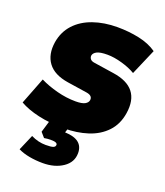

<svg xmlns="http://www.w3.org/2000/svg" viewBox="-134 -613 777 904"><g transform="rotate(20 254.5 -161.0)"><path d="M224 12Q152 12 95 -1Q38 -14 0 -36L52 -170Q90 -151 138 -138.5Q186 -126 232 -126Q264 -126 278.5 -134Q293 -142 295 -155Q298 -178 267 -183L168 -198Q97 -209 66.5 -250Q36 -291 46 -355Q55 -409 89.5 -446.5Q124 -484 178.5 -503Q233 -522 299 -522Q356 -522 408 -511Q460 -500 497 -474L441 -344Q413 -361 372.5 -372.5Q332 -384 299 -384Q262 -384 246 -375.5Q230 -367 228 -354Q227 -345 233 -337Q239 -329 255 -327L354 -312Q498 -291 477 -156Q468 -98 432.5 -60.5Q397 -23 343 -5.5Q289 12 224 12ZM186 200Q151 200 118.5 194Q86 188 62 176L96 97Q132 115 170 115Q197 115 207.5 111Q218 107 218 97Q218 91 210.5 87.5Q203 84 184 84Q170 84 152 87L131 63L156 -20H251L236 28Q327 31 327 99Q327 145 286.5 172.5Q246 200 186 200Z"/></g></svg>

Font: Mulish ExtraBlack
Style: Italic
Weight: 1000
Italic angle: -9°
Designer: Vernon Adams
Foundry: Vernon Adams
Version: Version 3.603; ttfautohint (v1.8.3)